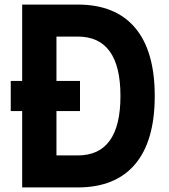

<svg xmlns="http://www.w3.org/2000/svg" viewBox="-20 -820 740 840"><path d="M77 0V-334H27V-466H77V-800H320Q485 -800 571 -698.5Q657 -597 657 -400Q657 -203 571 -101.5Q485 0 320 0ZM227 -140H320Q507 -140 507 -400Q507 -660 320 -660H227V-466H330V-334H227Z"/></svg>

Font: Martian Mono SemiBold
Style: Regular
Weight: 600
Monospace: yes
Designer: Roman Shamin
Foundry: Evil Martians
Version: Version 1.000; ttfautohint (v1.8.4.7-5d5b)